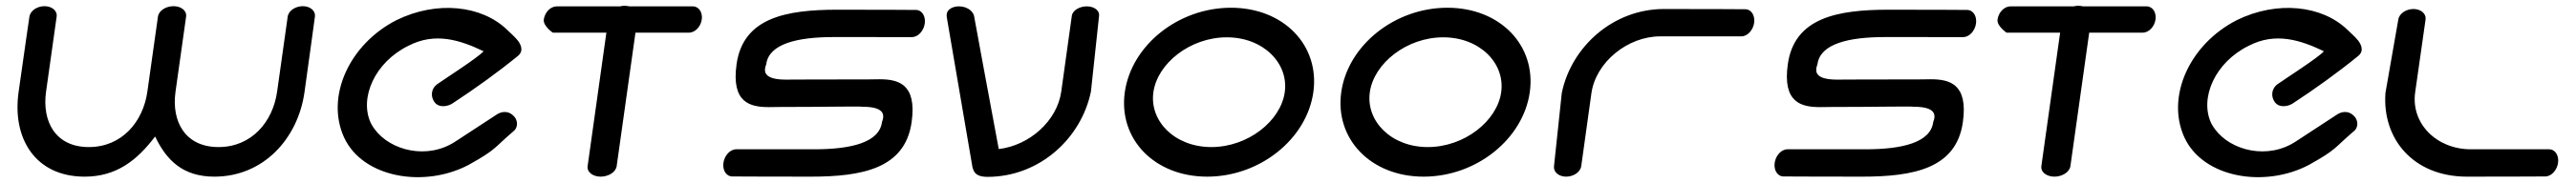

<svg xmlns="http://www.w3.org/2000/svg" viewBox="-20 -612 8904 634"><path d="M272.5 0C381.9 0 453.2 -55.9 516.1 -139.2C554.5 -58.4 610.6 0 720.7 0C891.4 0 1009.8 -132.8 1032.3 -292.7C1054.2 -448.9 1068.2 -553.8 1068.2 -553.8C1071.3 -575.9 1050.5 -590.6 1026.4 -590.6C1002.3 -590.6 977.3 -576 974.2 -554L937.7 -294.6C923.2 -190.8 850.2 -102.5 735.1 -102.5C620 -102.5 572 -190.8 586.6 -294.6C601.7 -401.8 623.1 -554 623.1 -554C626.2 -576.1 604.6 -590.6 580 -590.6C554 -590.6 528.9 -576 525.8 -554L489.3 -294.6C474.7 -190.8 401.9 -102.5 286.9 -102.5C171.8 -102.5 124.6 -190.8 139.2 -294.6C154.3 -401.8 175.7 -554 175.7 -554C178.8 -576 157.9 -590.6 133.8 -590.6C110.1 -590.6 85.5 -576.6 81.7 -554.4C81.5 -553.1 66.2 -449.3 44.2 -292.7C21.7 -132.8 101.7 0 272.5 0Z M1753.9 -156.8C1772.8 -171.4 1769.6 -198.9 1752.6 -212.7C1735.1 -229.2 1711.2 -225.9 1694.8 -214L1555.3 -122.7C1458 -57.4 1329.6 -89.8 1274.8 -164.3C1269.6 -171.1 1265.1 -178.2 1261.5 -185.6C1221 -272.3 1274.8 -396.4 1391.8 -453.6C1484.4 -501.5 1571 -472.9 1651.2 -434.4C1632.9 -413.1 1518.2 -339.6 1489.7 -319.5C1470.5 -305 1467.4 -278.8 1480.7 -259.4C1496 -237 1527.4 -242.7 1544.4 -254.1C1623.4 -306.1 1699.2 -360.6 1769.9 -418.3C1791.1 -435.6 1779.8 -458.1 1769.4 -471.7C1757.8 -486.4 1741.1 -500 1732.5 -508.8C1645 -593.7 1489.7 -610.7 1350.5 -542.4C1186 -458.4 1105 -276.4 1169 -136.1C1233.4 4.2 1445.8 40.1 1599.2 -40.6C1697.2 -95.3 1684.2 -97.2 1753.9 -156.8Z M1890.4 -498.9C1893.5 -498.6 1968.5 -498.8 2075.6 -498.8C2056.6 -364.1 2010.8 -36.8 2010.8 -36.8C2007.7 -14.8 2030.2 0 2055.8 0C2081.4 0 2108.1 -14.6 2111.2 -36.8L2176.1 -498.8C2277.1 -498.9 2360.9 -498.9 2360.9 -498.9C2383.4 -498.9 2402 -521 2405.3 -544.5C2408.6 -567.9 2396.4 -590 2373.7 -590H2154.7C2152.4 -590.6 2144.6 -592 2139 -592C2133.3 -592 2129.5 -591.6 2122.7 -590H1903.6C1881.1 -589.4 1862.7 -568.2 1859.3 -544.5C1856.2 -522 1890.4 -498.9 1890.4 -498.9Z M2624.2 -376.2C2625.3 -383.3 2627.4 -385.3 2628.1 -390.2C2637.9 -460.3 2735.5 -483.6 2861.3 -483.6C2972.8 -483.6 3131.3 -483.5 3131.3 -483.5C3154.1 -483.5 3172.5 -506.4 3175.9 -530.6C3179.3 -554.7 3167.3 -577.6 3144.6 -577.6C3144.6 -577.6 3036.2 -578.4 2874.6 -578.4C2696 -578.4 2548.1 -550.4 2525.5 -389.5C2506.8 -256.2 2572.2 -240.9 2637.3 -240.9C2650.6 -240.9 2663.8 -241.4 2676.3 -241.4C2829 -241.4 2950 -244.1 2958.8 -242.3L2959.5 -242.1L2961 -242.1C3033 -242.2 3033.8 -216.2 3031.9 -202.6C3030.8 -195.3 3028.6 -193.1 3027.9 -188.1C3018.1 -118.1 2920.5 -94.8 2794.7 -94.8C2683.2 -94.8 2524.7 -94.8 2524.7 -94.8C2501.9 -94.8 2483.5 -71.9 2480.1 -47.8C2476.7 -23.6 2488.7 -0.7 2511.4 -0.7C2511.4 -0.7 2619.8 0 2781.4 0C2960 0 3107.9 -28 3130.5 -188.9C3149.2 -322.1 3083.8 -337.5 3018.7 -337.4C3005.4 -337.4 2992.2 -336.9 2979.7 -336.9C2815.9 -336.9 2696.7 -336.2 2694.4 -336.2C2622.9 -336.5 2622.1 -362.2 2624.2 -376.2Z M3340.9 -31.8 3341.1 -31.3C3344.8 -24 3344.8 0.7 3392.7 0.7C3572.3 0.7 3716.5 -132.5 3750 -294.1L3750.1 -294.6L3750.2 -295.1C3750.2 -295.8 3777.4 -549.7 3778.4 -558.2C3780 -576 3760.7 -590 3735.8 -590C3711.6 -590 3687 -576.8 3684.1 -557.1C3683.9 -555.3 3683.7 -553.7 3683.4 -552C3680 -527 3662.5 -400.8 3647.6 -294.8C3633.3 -192.7 3537.2 -108 3431.6 -95.6C3407.4 -223.1 3346.2 -557.3 3346 -558.2C3340.3 -577.1 3318.4 -590 3293.6 -590C3272.3 -590 3253.6 -579.2 3251.8 -563.3C3251.4 -559.7 3251.5 -555.9 3252 -552.3Z M4420 -292.6C4406 -192.7 4292.9 -102.5 4166.3 -102.5C4039.7 -102.5 3951.9 -192.7 3966 -292.6C3980 -392.5 4093.1 -482.7 4219.7 -482.7C4346.3 -482.7 4434.1 -392.5 4420 -292.6ZM4518.8 -292.6C4541.5 -454.6 4416.6 -585.2 4234.1 -585.2C4051.6 -585.2 3890 -454.6 3867.2 -292.6C3844.5 -130.6 3969.4 0 4151.9 0C4334.4 0 4496 -130.6 4518.8 -292.6Z M5168 -292.6C5154 -192.7 5040.9 -102.5 4914.3 -102.5C4787.7 -102.5 4699.9 -192.7 4714 -292.6C4728 -392.5 4841.1 -482.7 4967.7 -482.7C5094.3 -482.7 5182.1 -392.5 5168 -292.6ZM5266.8 -292.6C5289.5 -454.6 5164.6 -585.2 4982.1 -585.2C4799.6 -585.2 4638 -454.6 4615.2 -292.6C4592.5 -130.6 4717.4 0 4899.9 0C5082.4 0 5244 -130.6 5266.8 -292.6Z M5479.7 -288.5C5494.9 -397.2 5605.5 -486 5717.4 -486C5835 -486 5997.5 -486 5997.5 -486C6020.3 -486 6038.8 -508.8 6042.2 -533C6045.5 -557.2 6033.5 -580 6010.8 -580C6010.8 -580 5901.1 -580.8 5730.7 -580.8C5554.4 -580.8 5410.7 -449.9 5377.6 -290.9L5377.5 -290.5L5377.4 -290C5377.3 -289.2 5351.4 -43.7 5350.4 -35.5C5348.4 -15.6 5367.7 0 5392.4 0C5416.5 0 5441.5 -14.6 5444.6 -36.6C5444.9 -38.2 5445.1 -39.8 5445.3 -41.4C5448.6 -65.4 5465.4 -186.7 5479.7 -288.5Z M6257.2 -376.2C6258.3 -383.3 6260.4 -385.3 6261.1 -390.2C6270.9 -460.3 6368.5 -483.6 6494.3 -483.6C6605.8 -483.6 6764.3 -483.5 6764.3 -483.5C6787.1 -483.5 6805.5 -506.4 6808.9 -530.6C6812.3 -554.7 6800.3 -577.6 6777.6 -577.6C6777.6 -577.6 6669.2 -578.4 6507.6 -578.4C6329 -578.4 6181.1 -550.4 6158.5 -389.5C6139.8 -256.2 6205.2 -240.9 6270.3 -240.9C6283.6 -240.9 6296.8 -241.4 6309.3 -241.4C6462 -241.4 6583 -244.1 6591.8 -242.3L6592.5 -242.1L6594 -242.1C6666 -242.2 6666.8 -216.2 6664.9 -202.6C6663.8 -195.3 6661.6 -193.1 6660.9 -188.1C6651.1 -118.1 6553.5 -94.8 6427.7 -94.8C6316.2 -94.8 6157.7 -94.8 6157.7 -94.8C6134.9 -94.8 6116.5 -71.9 6113.1 -47.8C6109.7 -23.6 6121.7 -0.7 6144.4 -0.7C6144.4 -0.7 6252.8 0 6414.4 0C6593 0 6740.9 -28 6763.5 -188.9C6782.2 -322.1 6716.8 -337.5 6651.7 -337.4C6638.4 -337.4 6625.2 -336.9 6612.7 -336.9C6448.9 -336.9 6329.7 -336.2 6327.4 -336.2C6255.9 -336.5 6255.1 -362.2 6257.2 -376.2Z M6914.4 -498.9C6917.5 -498.6 6992.5 -498.8 7099.6 -498.8C7080.6 -364.1 7034.8 -36.8 7034.8 -36.8C7031.7 -14.8 7054.2 0 7079.8 0C7105.4 0 7132.1 -14.6 7135.2 -36.8L7200.1 -498.8C7301.1 -498.9 7384.9 -498.9 7384.9 -498.9C7407.4 -498.9 7426 -521 7429.3 -544.5C7432.6 -567.9 7420.4 -590 7397.7 -590H7178.7C7176.4 -590.6 7168.6 -592 7163 -592C7157.3 -592 7153.5 -591.6 7146.7 -590H6927.6C6905.1 -589.4 6886.7 -568.2 6883.3 -544.5C6880.2 -522 6914.4 -498.9 6914.4 -498.9Z M8113.9 -156.8C8132.8 -171.4 8129.6 -198.9 8112.6 -212.7C8095.1 -229.2 8071.2 -225.9 8054.8 -214L7915.3 -122.7C7818 -57.4 7689.6 -89.8 7634.8 -164.3C7629.6 -171.1 7625.1 -178.2 7621.5 -185.6C7581 -272.3 7634.8 -396.4 7751.8 -453.6C7844.4 -501.5 7931 -472.9 8011.2 -434.4C7992.9 -413.1 7878.2 -339.6 7849.7 -319.5C7830.5 -305 7827.4 -278.8 7840.7 -259.4C7856 -237 7887.4 -242.7 7904.4 -254.1C7983.4 -306.1 8059.2 -360.6 8129.9 -418.3C8151.1 -435.6 8139.8 -458.1 8129.4 -471.7C8117.8 -486.4 8101.1 -500 8092.5 -508.8C8005 -593.7 7849.7 -610.7 7710.5 -542.4C7546 -458.4 7465 -276.4 7529 -136.1C7593.4 4.2 7805.8 40.1 7959.2 -40.6C8057.2 -95.3 8044.2 -97.2 8113.9 -156.8Z M8320.5 -580.8C8296.4 -580.8 8271.5 -565.9 8268.3 -544.1L8223.9 -290.3L8223.9 -289.8C8212.3 -130.9 8320.1 0 8505.7 0C8667.3 0 8775.8 -0.7 8775.8 -0.7C8798.5 -0.7 8817 -23.6 8820.4 -47.8C8823.8 -71.9 8811.8 -94.8 8789 -94.8L8519 -94.8C8401 -94.8 8311.4 -183.6 8326.6 -292.2C8340.9 -393.8 8358.1 -513.9 8361.8 -539.3L8362.4 -544.2C8365.4 -566.2 8344.6 -580.8 8320.5 -580.8Z"/></svg>

Font: Hi.
Style: Black
Weight: 400
Designer: Mew Too, Robert Jablonski
Foundry: Cannot Into Space Fonts
Version: Version 1.996